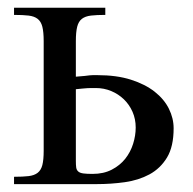

<svg xmlns="http://www.w3.org/2000/svg" viewBox="-20 -467 490 487"><path d="M420.4 -141.6Q420.4 -95.2 403.6 -67.4Q386.7 -39.6 359.1 -24.7Q331.5 -9.8 296.6 -4.9Q261.7 0 225.1 0H15.6V-18.6Q38.1 -18.6 52.5 -20.3Q66.9 -22 75.4 -28.6Q84 -35.2 87.4 -48.3Q90.8 -61.5 90.8 -84.5V-362.8Q90.8 -385.7 87.4 -399.2Q84 -412.6 75.4 -419.2Q66.9 -425.8 52.5 -427.5Q38.1 -429.2 15.6 -429.2V-447.3H247.1V-429.2Q225.1 -429.2 210.7 -427.5Q196.3 -425.8 187.7 -419.2Q179.2 -412.6 175.8 -399.2Q172.4 -385.7 172.4 -362.8V-272.5L194.8 -274.4Q202.6 -275.4 207.3 -275.9Q211.9 -276.4 215.3 -276.4H227.1Q275.9 -276.4 312 -264.9Q348.1 -253.4 372.3 -234.4Q396.5 -215.3 408.4 -191.2Q420.4 -167 420.4 -141.6ZM324.2 -143.6Q324.2 -165 316.2 -183.3Q308.1 -201.7 294.2 -215.1Q280.3 -228.5 262 -236.1Q243.7 -243.7 223.1 -243.7H212.4Q207.5 -243.7 201.9 -243.4Q196.3 -243.2 189.5 -242.4Q182.6 -241.7 172.4 -240.7V-58.6Q172.4 -48.3 173.3 -42Q174.3 -35.6 178.5 -32Q182.6 -28.3 191.2 -27.1Q199.7 -25.9 214.8 -25.9Q242.7 -25.9 263.4 -36.6Q284.2 -47.4 297.6 -64.2Q311 -81.1 317.6 -102.1Q324.2 -123 324.2 -143.6Z"/></svg>

Font: Doulos SIL CyrE
Style: Regular
Weight: 400
Designer: Walt Agee, Victor Gaultney, Peter Martin, Debbi Hosken, Becca Hirsbrunner
Foundry: SIL International
Version: Version 5.000